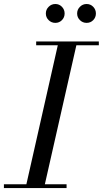

<svg xmlns="http://www.w3.org/2000/svg" viewBox="-60 -962 526 982"><path d="M70.5 0 240 -750H335L165 0ZM-40 0V-19.5H280.5V0ZM125 -730.5V-750H445.5V-730.5ZM383 -845Q363 -845 348.8 -859Q334.5 -873 334.5 -893Q334.5 -913 348.8 -927.2Q363 -941.5 383 -941.5Q403 -941.5 416.8 -927.2Q430.5 -913 430.5 -893Q430.5 -873 416.8 -859Q403 -845 383 -845ZM223 -845Q203 -845 188.8 -859Q174.5 -873 174.5 -893Q174.5 -913 188.8 -927.2Q203 -941.5 223 -941.5Q243 -941.5 256.8 -927.2Q270.5 -913 270.5 -893Q270.5 -873 256.8 -859Q243 -845 223 -845Z"/></svg>

Font: Bodoni Moda SC
Style: Italic
Weight: 400
Italic angle: -13°
Designer: Owen Earl
Foundry: indestructible type
Version: Version 2.005